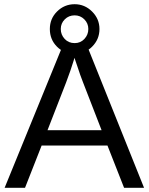

<svg xmlns="http://www.w3.org/2000/svg" viewBox="-20 -893 707 913"><path d="M570 0 491 -201H178L99 0H2L283 -688H389L665 0ZM334 -618 330 -604Q317 -561 294 -500L206 -274H463L375 -501Q368 -518 361.5 -537Q355 -556 348 -577ZM453 -755Q453 -706 418 -671Q384 -637 335 -637Q285 -637 251 -671Q217 -705 217 -755Q217 -804 251 -838Q286 -873 335 -873Q383 -873 418 -838Q453 -803 453 -755ZM400 -755Q400 -782 381 -801Q362 -820 335 -820Q307 -820 288 -801Q269 -782 269 -755Q269 -728 287.5 -708Q306 -688 335 -688Q363 -688 381.5 -708Q400 -728 400 -755Z"/></svg>

Font: Libra Sans
Style: Regular
Weight: 400
Foundry: Context Ltd
Version: Version 1.000; ttfautohint (v1.3)